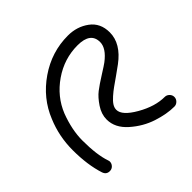

<svg xmlns="http://www.w3.org/2000/svg" viewBox="-141 -696 841 841"><g transform="rotate(-45 280.0 -275.0)"><path d="M120 -30Q120 -18 111.5 -9Q103 0 90 0Q69 0 62 -21Q40 -89 40 -180Q40 -265 72 -341Q109 -433 194 -491.5Q279 -550 380 -550Q436 -550 478 -519Q520 -488 520 -430Q520 -361 446 -306Q430 -294 405 -276.5Q380 -259 364.5 -248Q349 -237 332.5 -222.5Q316 -208 308 -195.5Q300 -183 300 -170Q300 -135 365.5 -97.5Q431 -60 490 -60Q502 -60 511 -51Q520 -42 520 -30Q520 -18 511 -9Q502 0 490 0Q444 0 388.5 -18Q333 -36 286.5 -77Q240 -118 240 -170Q240 -203 261 -234.5Q282 -266 304 -283Q326 -300 363.5 -323.5Q401 -347 410 -354Q460 -392 460 -430Q460 -490 380 -490Q297 -490 227.5 -442Q158 -394 128 -319Q100 -245 100 -180Q100 -91 118 -39Q120 -33 120 -30Z"/></g></svg>

Font: Pecita
Style: Book
Weight: 400
Width: 7
Version: Version 4.3